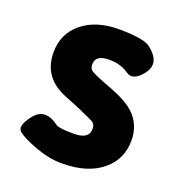

<svg xmlns="http://www.w3.org/2000/svg" viewBox="-112 -678 735 787"><g transform="rotate(20 255.0 -284.5)"><path d="M242 14Q187 14 127 -8Q67 -30 43 -49.5Q19 -69 61 -122Q103 -176 170 -126Q182 -117 247.5 -117Q313 -117 313 -162Q313 -182 299.5 -190Q286 -198 250 -213L238 -219Q200 -235 162 -250Q55 -293 55 -403Q55 -484 115.5 -533.5Q176 -583 275 -583Q383 -583 413 -560Q479 -509 440 -456Q400 -403 365.5 -427.5Q331 -452 281 -452Q221 -452 221 -411Q221 -391 234 -383Q247 -375 282 -361L329 -343Q397 -317 431 -286Q479 -241 479 -172Q479 -90 419 -40Q355 14 242 14Z"/></g></svg>

Font: Resource Han Rounded JP Heavy
Style: Regular
Weight: 900
Designer: Cyano Hao (round all glyphs); Ryoko NISHIZUKA 西塚涼子 (kana, bopomofo & ideographs); Paul D. Hunt (Latin, Greek & Cyrillic)
Foundry: Cyano Hao
Version: 0.990